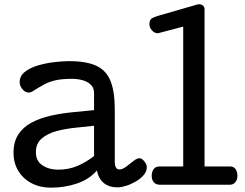

<svg xmlns="http://www.w3.org/2000/svg" viewBox="-20 -867 1148 901"><path d="M218.3 13.7Q168.5 13.7 128.9 -6.8Q89.4 -27.3 66.4 -64.2Q43.5 -101.1 43.5 -149.9Q43.5 -202.6 66.7 -237.1Q89.8 -271.5 129.2 -292.2Q168.5 -313 217.8 -324Q267.1 -335 319.8 -340.3Q372.6 -345.7 421.4 -350.1V-429.2Q421.4 -455.1 406 -469.7Q390.6 -484.4 367.2 -490.7Q343.8 -497.1 318.4 -497.1Q272.5 -497.1 242.7 -490.7Q212.9 -484.4 188.2 -471.2Q163.6 -458 132.3 -438Q123 -432.6 115.2 -432.6Q98.6 -432.6 85.4 -448.2Q72.3 -463.9 72.3 -481Q72.3 -510.3 96.4 -529.5Q120.6 -548.8 157.7 -559.8Q194.8 -570.8 234.4 -575.4Q273.9 -580.1 304.2 -580.1Q387.2 -580.1 433.8 -557.4Q480.5 -534.7 499.5 -484.9Q518.6 -435.1 518.6 -353V-106.9Q518.6 -91.8 523.7 -81.8Q528.8 -71.8 540 -71.8Q554.7 -71.8 572.3 -85Q589.8 -98.1 606.2 -111.3Q622.6 -124.5 634.3 -124.5Q645.5 -124.5 657.2 -110.1Q668.9 -95.7 668.9 -82Q668.9 -62.5 654.3 -45.4Q639.6 -28.3 617.4 -15.4Q595.2 -2.4 572 4.9Q548.8 12.2 532.2 12.2Q451.7 12.2 434.6 -66.9Q398.9 -25.4 341.3 -5.9Q283.7 13.7 218.3 13.7ZM252.4 -70.8Q303.7 -70.8 345.7 -89.4Q387.7 -107.9 421.4 -134.8V-276.9Q382.8 -272.5 335.7 -267.8Q288.6 -263.2 246.1 -252Q203.6 -240.7 176 -217.3Q148.4 -193.8 148.4 -152.8Q148.4 -111.3 179.2 -91.1Q210 -70.8 252.4 -70.8Z M731.9 0Q711.4 0 701.7 -11.7Q691.9 -23.4 691.9 -42Q691.9 -60.1 700.9 -73Q710 -85.9 729 -85.9H839.8V-742.2L725.1 -711.9Q723.1 -711.9 722.9 -711.4Q722.7 -710.9 720.2 -710.9Q705.1 -710.9 693.1 -724.4Q681.2 -737.8 681.2 -752.9Q681.2 -773.9 692.1 -780.5Q703.1 -787.1 719.2 -792L907.2 -846.2Q910.2 -847.2 914.1 -847.2Q924.3 -847.2 932.1 -840.8Q939.9 -834.5 939.9 -823.2V-85.9H1059.1Q1077.6 -85.9 1085.9 -72.8Q1094.2 -59.6 1094.2 -41Q1094.2 -24.9 1084.7 -12.5Q1075.2 0 1058.1 0Z"/></svg>

Font: Cutive
Style: Regular
Weight: 400
Version: Version 1.100; ttfautohint (v1.8.4.7-5d5b)